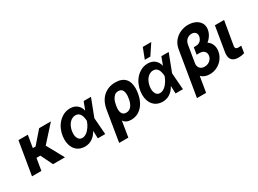

<svg xmlns="http://www.w3.org/2000/svg" viewBox="-41 -1621 3577 2660"><g transform="rotate(-30 1748.0 -291.0)"><path d="M553.6 0H362.9L269.2 -190.7H208.1L176.1 0H26.3L114.3 -528.4H264.2L231.5 -333.1H275.6L445.3 -528.4H633.9L403.4 -273.4Z M868.6 11.4Q793.7 9.2 747.2 -28.4Q699.9 -66.4 681.5 -129.6Q669.4 -168 669.4 -214.5Q669.4 -267.8 684.3 -322.8Q699.9 -377.8 729.4 -423.3Q767.8 -481.9 825.6 -517.4Q882.5 -552.6 950.6 -552.6Q1018.8 -552.6 1062.1 -516.7Q1105.5 -480.8 1118.6 -421.2H1120.4L1167.3 -545.5H1284.4L1177.2 -266L1197.4 0H1079.5L1075.3 -120L1073.2 -119.7Q1041.9 -60.7 990.4 -24.9Q940 10.7 868.6 11.4ZM897 -111.5Q916.5 -111.5 935 -118.8Q953.5 -126.1 970.2 -138.5Q986.9 -150.9 1001.4 -167.4Q1016 -183.9 1028.2 -202.1Q1040.5 -220.2 1049.9 -239.2Q1059.3 -258.2 1065.3 -275.9L1069.2 -285.9Q1066.4 -346.2 1046.9 -384.6Q1021.7 -432.2 969.1 -432.2Q940.7 -432.2 916 -419.7Q891.3 -407.3 871.8 -385.3Q852.3 -363.3 838.8 -332.6Q825.3 -301.8 818.9 -265.6Q815.3 -244.7 815.3 -224.1Q815.3 -193.9 823.5 -169.4Q843.8 -111.5 897 -111.5Z M1450.3 203.1H1303.3L1383.9 -288.4Q1407 -415.8 1484 -483Q1561.1 -550.4 1674.7 -550.4Q1726.9 -550.4 1765.4 -536Q1804 -521.7 1829.2 -494.9Q1854.4 -468 1866.8 -429.3Q1879.3 -390.6 1879.3 -342Q1879.3 -305.8 1872.9 -267Q1851.6 -126.1 1768.5 -50.1Q1703.1 9.9 1611.5 9.9Q1527.3 9.9 1490.8 -47.6ZM1600.1 -110.4Q1655.5 -110.4 1687.1 -157Q1715.2 -196.7 1724.1 -257.1Q1725.9 -267.8 1727.1 -276.5Q1728.3 -285.2 1729.2 -293Q1730.1 -300.8 1730.5 -308.1Q1730.8 -315.3 1730.8 -322.8Q1729.8 -425.4 1649.9 -425.4Q1614.7 -425.4 1589.5 -404.5Q1540.8 -362.2 1527.7 -274.5L1523.1 -246.8Q1521.7 -237.6 1521 -228.5Q1520.2 -219.5 1520.2 -210.2Q1520.6 -192.8 1522.4 -180.4Q1524.1 -168 1529.8 -154.8Q1546.9 -110.4 1600.1 -110.4Z M2275.6 -616.8H2186.8L2252.1 -785.5H2387.4ZM2111.9 11.4Q2036.9 9.2 1990.4 -28.4Q1943.2 -66.4 1924.7 -129.6Q1912.6 -168 1912.6 -214.5Q1912.6 -267.8 1927.6 -322.8Q1943.2 -377.8 1972.7 -423.3Q2011 -481.9 2068.9 -517.4Q2125.7 -552.6 2193.9 -552.6Q2262.1 -552.6 2305.4 -516.7Q2348.7 -480.8 2361.9 -421.2H2363.6L2410.5 -545.5H2527.7L2420.5 -266L2440.7 0H2322.8L2318.5 -120L2316.4 -119.7Q2285.2 -60.7 2233.7 -24.9Q2183.2 10.7 2111.9 11.4ZM2140.3 -111.5Q2159.8 -111.5 2178.3 -118.8Q2196.7 -126.1 2213.4 -138.5Q2230.1 -150.9 2244.7 -167.4Q2259.2 -183.9 2271.5 -202.1Q2283.7 -220.2 2293.1 -239.2Q2302.6 -258.2 2308.6 -275.9L2312.5 -285.9Q2309.7 -346.2 2290.1 -384.6Q2264.9 -432.2 2212.4 -432.2Q2183.9 -432.2 2159.3 -419.7Q2134.6 -407.3 2115.1 -385.3Q2095.5 -363.3 2082 -332.6Q2068.5 -301.8 2062.1 -265.6Q2058.6 -244.7 2058.6 -224.1Q2058.6 -193.9 2066.8 -169.4Q2087 -111.5 2140.3 -111.5Z M2693.5 204.5H2547.2L2666.5 -513.8Q2680.4 -586.3 2721.2 -634.9Q2762.1 -683.9 2820 -709.9Q2880.7 -737.2 2947.4 -737.2Q2990.1 -737.2 3028.1 -726Q3066.1 -714.8 3094.3 -693.5Q3122.5 -672.2 3138.8 -641.7Q3155.2 -611.2 3154.8 -572.8Q3154.8 -521.7 3128.9 -473Q3103.3 -424.4 3057.5 -387.8Q3095.9 -362.2 3113.6 -325.8Q3131.4 -289.4 3131.4 -245.7Q3131.4 -207 3118.3 -168.1Q3105.1 -129.3 3079.5 -95.9Q3043.7 -49 2989 -20.6Q2935 7.5 2869.3 7.5Q2788 7.5 2738.6 -39.8L2733.7 -37.6L2750 -137.8ZM2858.3 -119.3Q2892.8 -119.3 2919.4 -132.8Q2946 -146.3 2963.1 -169Q2986.5 -200.3 2986.5 -237.6Q2986.5 -257.5 2979 -272.7Q2971.6 -288 2958.6 -298.3Q2945.7 -308.6 2928.1 -313.7Q2910.5 -318.9 2890.3 -318.9H2843.8L2846.2 -333.1H2845.9L2861.9 -428.6H2893.8Q2957.7 -428.6 2986.5 -477.6Q3003.2 -506 3003.2 -535.9Q3003.2 -551.1 2998.4 -563.9Q2993.6 -576.7 2983.8 -585.9Q2974.1 -595.2 2959.7 -600.3Q2945.3 -605.5 2926.1 -605.5Q2886.4 -605.5 2853.7 -580.3Q2821.4 -555.4 2810.7 -504.6L2764.2 -224.1Q2763.1 -215.9 2763.1 -208.5Q2763.1 -160.2 2802.2 -133.5Q2823.9 -119.3 2858.3 -119.3Z M3331.3 6.4Q3301.1 6.4 3276.6 0Q3252.1 -6.4 3234.7 -20.6Q3217.3 -34.8 3207.7 -56.8Q3198.2 -78.8 3198.2 -110.4Q3198.2 -120.4 3199 -130.9Q3199.9 -141.3 3201.7 -152.7L3267 -545.5H3414.1L3350.1 -170.8Q3349.4 -166.2 3349.1 -162.1Q3348.7 -158 3348.7 -154.5Q3348.7 -143.1 3352.1 -135.7Q3355.5 -128.2 3361.9 -123.9Q3368.3 -119.7 3377.5 -117.9Q3386.7 -116.1 3398.4 -116.1Q3416.5 -116.1 3434.3 -118.3L3441.8 -119L3424 -7.8Q3381.7 6.4 3331.3 6.4Z"/></g></svg>

Font: Linik Sans
Style: Bold Italic
Weight: 700
Italic angle: 9°
Designer: Fonts by Rasmus Andersson / Changes by Cristiano Sobral with parts from Marc Monis
Foundry: rsms
Version: Version 3.020; ttfautohint (v1.6)